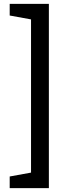

<svg xmlns="http://www.w3.org/2000/svg" viewBox="-20 -870 392 990"><path d="M30 -850H232V100H30V40L140 20V-770L30 -790Z"/></svg>

Font: Graduate
Style: Regular
Weight: 400
Version: Version 1.001